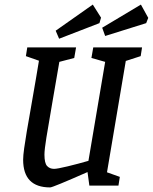

<svg xmlns="http://www.w3.org/2000/svg" viewBox="-20 -810 667 838"><path d="M529 -544 447 -58 503 -38 497 0H370L362 -59Q210 8 199 8Q81 8 81 -113Q81 -131 85.5 -163Q90 -195 97 -237Q104 -279 108 -300Q145 -512 150 -545L93 -565L99 -603H312L304 -557L239 -540L209 -366Q191 -262 182.5 -209.5Q174 -157 174 -135Q174 -98 185.5 -85.5Q197 -73 216 -73Q230 -73 275.5 -84Q321 -95 366 -108L439 -540L379 -557L387 -603H600L594 -565ZM223 -676 385 -790 421 -733 414 -709 238 -641ZM426 -689 595 -790 627 -732 618 -709 439 -653Z"/></svg>

Font: Grenze
Style: Italic
Weight: 400
Italic angle: -10°
Designer: Renata Polastri
Foundry: Omnibus-Type
Version: Version 1.002; ttfautohint (v1.8)